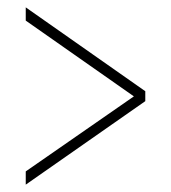

<svg xmlns="http://www.w3.org/2000/svg" viewBox="-20 -619 465 522"><path d="M50 -117V-153L344 -357L50 -563V-599L375 -371V-344Z"/></svg>

Font: Noto Serif Myanmar ExtraCondensed Thin
Style: Regular
Weight: 100
Width: 2
Designer: Ben Mitchell and the Monotype Design Team
Foundry: Monotype Imaging Inc.
Version: Version 2.106; ttfautohint (v1.8.4.7-5d5b)